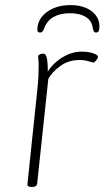

<svg xmlns="http://www.w3.org/2000/svg" viewBox="-20 -733 411 755"><path d="M103 2Q95 2 91 -1Q87 -4 88 -10L126 -373Q130 -409 131 -432.5Q132 -456 132 -471Q132 -490 131 -498.5Q130 -507 130 -511Q130 -514 132 -516Q134 -518 137 -519.5Q140 -521 143.5 -521.5Q147 -522 150 -522Q155 -522 159 -517.5Q163 -513 165.5 -498Q168 -483 168 -452Q182 -474 203 -491.5Q224 -509 249 -519.5Q274 -530 301 -530Q319 -530 333.5 -527Q348 -524 357 -519Q366 -514 365 -509Q365 -506 363 -502.5Q361 -499 358 -495.5Q355 -492 352.5 -489.5Q350 -487 348 -487Q344 -487 328.5 -492Q313 -497 292 -497Q249 -497 216.5 -473Q184 -449 170 -423L126 -10Q125 -4 120.5 -1Q116 2 107 2ZM258 -713Q291 -713 316.5 -702.5Q342 -692 356.5 -673Q371 -654 371 -630Q371 -615 367.5 -610Q364 -605 357 -605Q353 -605 350 -608.5Q347 -612 345 -622Q341 -652 317 -666.5Q293 -681 255 -681Q217 -681 191 -666.5Q165 -652 154 -622Q150 -612 146.5 -608.5Q143 -605 138 -605Q132 -605 129.5 -608Q127 -611 127 -616Q127 -658 164 -685.5Q201 -713 258 -713Z"/></svg>

Font: Asap Thin
Style: Italic
Weight: 250
Italic angle: -6°
Designer: Pablo Cosgaya
Foundry: Omnibus-Type
Version: Version 3.001